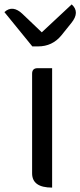

<svg xmlns="http://www.w3.org/2000/svg" viewBox="-54 -853 365 873"><path d="M183 0Q92 0 92 -65V-518Q92 -543 117 -543H183V0ZM93 -642 -34 -798Q4 -833 50 -788L136 -706L272 -833Q311 -798 270 -748L225 -692Q184 -642 119 -642Z"/></svg>

Font: Swei Toothpaste CJK TC
Style: Regular
Weight: 400
Version: Version 1.0